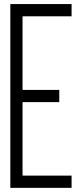

<svg xmlns="http://www.w3.org/2000/svg" viewBox="-20 -907 398 935"><path d="M328.6 7.8H30.3V-887.2H328.6V-827.6H89.8V-469.2H268.6V-409.7H89.8V-51.8H328.6Z"/></svg>

Font: Ignotum
Style: Regular
Weight: 400
Designer: GGBot
Version: 0.10